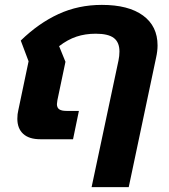

<svg xmlns="http://www.w3.org/2000/svg" viewBox="-20 -570 691 786"><path d="M465 -322Q469 -341 469 -359Q469 -397 446 -414.5Q423 -432 372 -432Q329 -432 293 -420Q257 -408 222 -381L248 -317L215 -160Q213 -148 213 -144Q213 -129 222.5 -122.5Q232 -116 252 -116H303L279 0H145Q99 0 75 -22Q51 -44 51 -84Q51 -103 55 -119L97 -319L65 -404Q138 -475 219.5 -512.5Q301 -550 397 -550Q506 -550 565.5 -506.5Q625 -463 625 -384Q625 -361 619 -334L507 196H355Z"/></svg>

Font: Prompt Semibold
Style: Italic
Weight: 600
Italic angle: -12°
Designer: Katatrad Team
Foundry: CadsonDemak
Version: Version 1.000